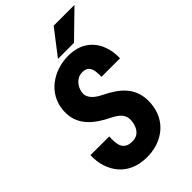

<svg xmlns="http://www.w3.org/2000/svg" viewBox="-268 -995 1100 1100"><g transform="rotate(-45 282.0 -445.0)"><path d="M324.7 -191.9Q327.6 -212.4 324 -228Q320.3 -243.7 311 -255.6Q301.8 -267.6 287.4 -277.3Q272.9 -287.1 255.9 -295.9Q220.7 -312.5 189.7 -333.5Q158.7 -354.5 135.3 -381.1Q111.8 -407.7 100.1 -441.2Q88.4 -474.6 90.8 -517.6Q94.2 -565.4 115.5 -603.8Q136.7 -642.1 171.4 -668.5Q206.1 -694.8 249.3 -708.3Q292.5 -721.7 337.9 -720.7Q402.8 -719.2 446.8 -690.2Q490.7 -661.1 512.5 -611.3Q534.2 -561.5 532.2 -500.5H381.8Q382.8 -522.5 380.1 -544.7Q377.4 -566.9 365 -581.8Q352.5 -596.7 324.7 -597.2Q301.3 -597.7 283.4 -586.4Q265.6 -575.2 254.4 -556.9Q243.2 -538.6 239.7 -516.6Q237.3 -498.5 243.4 -484.1Q249.5 -469.7 260.7 -458.3Q272 -446.8 286.1 -437.7Q300.3 -428.7 314.5 -421.9Q352.1 -403.8 382.8 -382.3Q413.6 -360.8 435.3 -333.7Q457 -306.6 467.3 -272Q477.5 -237.3 474.6 -192.9Q470.7 -143.6 450.9 -105.5Q431.2 -67.4 398.7 -41.3Q366.2 -15.1 324.5 -2Q282.7 11.2 234.9 10.3Q182.6 8.8 141.8 -9Q101.1 -26.9 73.5 -58.8Q45.9 -90.8 32 -133.8Q18.1 -176.8 20 -228L171.9 -227.5Q170.4 -205.1 171.9 -184.3Q173.3 -163.6 180.4 -147.7Q187.5 -131.8 203.1 -122.6Q218.8 -113.3 245.6 -113.3Q269.5 -113.3 285.9 -123.5Q302.2 -133.8 311.8 -151.9Q321.3 -169.9 324.7 -191.9ZM278.3 -749.5 395.5 -901.4H564L408.2 -749.5Z"/></g></svg>

Font: Roboto Condensed ExtraBold
Style: Italic
Weight: 800
Italic angle: -12°
Designer: Christian Robertson
Foundry: Google
Version: Version 3.008; 2023